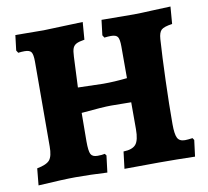

<svg xmlns="http://www.w3.org/2000/svg" viewBox="-75 -733 893 823"><g transform="rotate(-10 372.0 -321.5)"><path d="M35 -66Q77 -74 90.5 -90.5Q104 -107 104 -149L105 -518Q105 -549 98 -559.5Q91 -570 69 -570Q55 -570 41 -568L34 -579L42 -645L165 -644Q176 -644 278 -648Q296 -648 336 -650L330 -574Q305 -570 294 -564Q283 -558 278.5 -546.5Q274 -535 273 -510L267 -377L377 -374Q426 -374 481 -380V-518Q481 -549 474 -559.5Q467 -570 445 -570Q432 -570 416 -568L409 -579L417 -645L559 -644Q583 -644 643 -647L718 -650L712 -575Q676 -570 664.5 -559.5Q653 -549 651 -520Q646 -446 642.5 -340.5Q639 -235 639 -152Q639 -108 647.5 -91.5Q656 -75 680 -75Q692 -75 713 -78L719 -69L710 2Q630 0 554 0L403 1L412 -73Q451 -74 466 -92Q481 -110 481 -158V-275L393 -276Q359 -276 264 -267L263 -143Q263 -101 270 -87.5Q277 -74 299 -74Q319 -74 331 -77L337 -69L328 4Q256 0 190 0Q142 0 28 7Z"/></g></svg>

Font: Alegreya ExtraBold
Style: Regular
Weight: 800
Designer: Juan Pablo del Peral
Foundry: Huerta Tipografica
Version: Version 2.007; ttfautohint (v1.6)